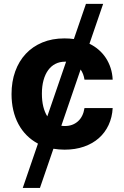

<svg xmlns="http://www.w3.org/2000/svg" viewBox="-20 -747 629 972"><path d="M38.4 -270.6Q38.4 -333.5 57 -385.3Q75.6 -437.1 110.3 -474.3Q144.9 -511.4 194.4 -532Q244 -552.6 306.1 -552.6Q331.3 -552.6 354 -549.4L415.1 -727.3H502.1L432.9 -525.6Q459.2 -512.8 480.1 -494.5Q501.1 -476.2 516.2 -453.1Q531.2 -430 540.1 -402.5Q549 -375 550.4 -343.8H407.7Q403.4 -373.2 388.1 -395.2L290.5 -110.4Q294.7 -109.7 299.2 -109.4Q303.6 -109 308.6 -109Q347.7 -109 374.3 -132.5Q400.9 -155.9 407.7 -199.9H550.4Q547.9 -153.1 529.8 -114.2Q511.7 -75.3 480.3 -47.6Q448.9 -19.9 405 -4.6Q361.2 10.7 306.8 10.7Q291.9 10.7 277.9 9.4Q263.8 8.2 250.4 6L182.2 204.5H95.2L172.2 -19.9Q140.3 -36.9 115.2 -62Q90.2 -87 73.2 -119Q56.1 -150.9 47.2 -189.3Q38.4 -227.6 38.4 -270.6ZM219.5 -158 314.6 -434.7H308.6Q282.3 -434.7 260.8 -423.8Q239.3 -413 224.1 -392.2Q208.8 -371.4 200.5 -341.4Q192.1 -311.4 192.1 -272.7Q192.1 -236.2 199.2 -207.4Q206.3 -178.6 219.5 -158Z"/></svg>

Font: Cannonade
Style: Bold
Weight: 700
Designer: Rasmus Andersson
Foundry: rsms
Version: Version 3.012;git-f93a4a705